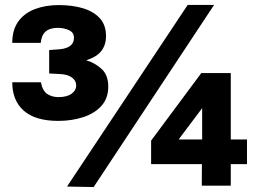

<svg xmlns="http://www.w3.org/2000/svg" viewBox="-20 -751 1036 775"><path d="M215 -263Q123 -263 76.2 -304Q29.5 -345 29.5 -419H145Q152 -383.5 171.5 -371.2Q191 -359 215 -359Q250 -359 268.8 -372.5Q287.5 -386 287.5 -406.5Q287.5 -425 270.8 -437.8Q254 -450.5 224.5 -452L178.5 -454.5V-549L218.5 -552Q238 -553.5 251.5 -559.2Q265 -565 271.8 -574.8Q278.5 -584.5 278.5 -598.5Q278.5 -620 258.5 -629.2Q238.5 -638.5 214 -638.5Q195 -638.5 180.2 -633.2Q165.5 -628 156.2 -615Q147 -602 144.5 -578H29.5Q29.5 -631 54.2 -664.8Q79 -698.5 121.5 -714.5Q164 -730.5 217.5 -730.5Q271.5 -730.5 314.5 -717.8Q357.5 -705 382.8 -677.5Q408 -650 408 -604.5Q408 -571 390 -546.5Q372 -522 328 -507.5Q360 -499 388.5 -474.2Q417 -449.5 417 -401.5Q417 -354 389 -323.2Q361 -292.5 315 -277.8Q269 -263 215 -263ZM358 4 250.5 2 737.5 -731H844ZM794.5 -1.5 795 -88.5H590V-183.5L792.5 -456H911.5V-188H977V-88.5H911.5V-1.5ZM701 -188H796V-314.5Z"/></svg>

Font: Public Sans Thin Black
Style: Regular
Weight: 900
Version: Version 2.001